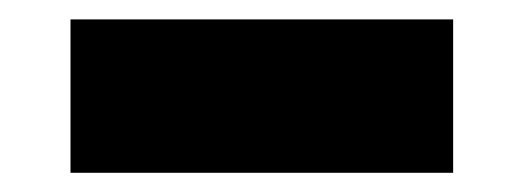

<svg xmlns="http://www.w3.org/2000/svg" viewBox="-20 -20 540 198"><path d="M52.7 158.2Q151.4 158.2 447.3 158.2Q447.3 118.2 447.3 0Q422.9 0 348.6 0Q274.4 0 52.7 0Q52.7 9.8 52.7 39.1Q52.7 69.3 52.7 158.2Z"/></svg>

Font: Big John
Style: Regular
Weight: 400
Designer: Ion Lucin
Version: Version 1.000